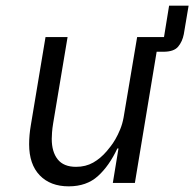

<svg xmlns="http://www.w3.org/2000/svg" viewBox="-20 -647 687 679"><path d="M630 -526Q625 -500 610 -482Q595 -464 558 -464H534L457 0H379L399 -122H395Q366 -60 326 -24Q286 12 223 12Q158 12 120.5 -27Q83 -66 83 -137Q83 -169 89 -204L141 -516H219L168 -211Q165 -193 164 -178.5Q163 -164 163 -156Q163 -110 184 -83.5Q205 -57 249 -57Q283 -57 309.5 -72Q336 -87 358 -113Q362 -118 370.5 -128.5Q379 -139 388 -154.5Q397 -170 405 -189.5Q413 -209 417 -231L465 -516H560L578 -627H647Z"/></svg>

Font: IBM Plex Mono
Style: Italic
Weight: 400
Italic angle: -9°
Monospace: yes
Designer: Mike Abbink, Paul van der Laan, Pieter van Rosmalen
Foundry: Bold Monday
Version: Version 2.3